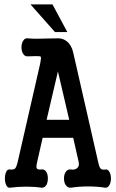

<svg xmlns="http://www.w3.org/2000/svg" viewBox="-20 -873 540 895"><path d="M250 -540 302.7 -314.5H197.3ZM109.4 -694.3Q95.7 -696.3 87.9 -682.6Q80.1 -670.9 80.1 -652.3Q80.1 -634.8 87.9 -622.1Q95.7 -609.4 109.4 -610.4L145.5 -611.3Q167 -612.3 169.9 -608.4Q172.9 -603.5 167 -575.2L62.5 -118.2Q56.6 -93.8 49.8 -86.9Q43 -81.1 25.4 -83Q14.6 -85 8.8 -71.3Q2.9 -59.6 2.9 -41Q2.9 -22.5 8.8 -10.7Q14.6 2.9 25.4 2Q63.5 -2.9 102.5 -2.9Q141.6 -2.9 173.8 2Q187.5 2.9 196.3 -10.7Q203.1 -22.5 203.1 -41Q203.1 -59.6 196.3 -71.3Q187.5 -85 173.8 -83Q156.2 -81.1 151.4 -87.9Q147.5 -94.7 153.3 -118.2L178.7 -230.5H321.3L346.7 -118.2Q351.6 -97.7 337.9 -87.9Q326.2 -80.1 310.5 -83Q294.9 -85 286.1 -71.3Q278.3 -59.6 278.3 -41Q278.3 -22.5 286.1 -10.7Q294.9 2.9 310.5 2Q346.7 -3.9 390.6 -3.9Q434.6 -3.9 470.7 2Q483.4 2.9 490.2 -10.7Q497.1 -22.5 497.1 -41Q497.1 -59.6 490.2 -71.3Q483.4 -85 470.7 -83Q456.1 -80.1 449.2 -86.9Q442.4 -93.8 437.5 -118.2L321.3 -627.9Q313.5 -663.1 291 -680.7Q273.4 -694.3 252.9 -694.3L194.3 -693.4Q166 -692.4 152.3 -692.4Q129.9 -692.4 109.4 -694.3ZM122.1 -852.5 236.3 -723.6H293.9L224.6 -852.5Z"/></svg>

Font: GungsuhChe
Style: Regular
Weight: 400
Monospace: yes
Version: Version 2.21